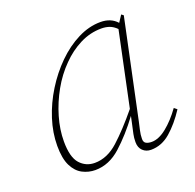

<svg xmlns="http://www.w3.org/2000/svg" viewBox="-95 -582 705 693"><g transform="rotate(-20 257.5 -235.0)"><path d="M87 -123Q87 -62 109.5 -37Q132 -12 166 -12Q214 -12 257 -51Q300 -90 351 -152L411 -437Q398 -450 384 -455Q370 -460 353 -460Q310 -460 270.5 -440Q231 -420 199 -387Q165 -353 140 -308.5Q115 -264 101 -216Q87 -168 87 -123ZM159 13Q133 13 110 1Q87 -11 73 -39Q59 -67 59 -116Q59 -166 75.5 -217.5Q92 -269 121.5 -316.5Q151 -364 189 -401.5Q227 -439 270.5 -461Q314 -483 358 -483Q398 -483 421 -457L438 -483L446 -477L366 -99Q363 -85 359 -68Q355 -51 355 -35Q355 -22 363.5 -17.5Q372 -13 385 -13Q412 -13 442.5 -37.5Q473 -62 501 -101L512 -92Q482 -46 448 -16.5Q414 13 373 13Q354 13 341.5 1Q329 -11 329 -32Q329 -49 332 -62.5Q335 -76 340 -99L346 -127Q303 -69 257.5 -28Q212 13 159 13Z"/></g></svg>

Font: Source Serif Pro ExtraLight
Style: Italic
Weight: 200
Italic angle: -12°
Designer: Frank Grießhammer
Foundry: Adobe Systems Incorporated
Version: Version 3.001;hotconv 1.0.111;makeotfexe 2.5.65597